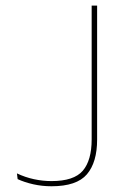

<svg xmlns="http://www.w3.org/2000/svg" viewBox="-20 -659 455 686"><path d="M164 6.5Q130.5 6.5 99.2 -0.5Q68 -7.5 43 -19L40.5 -39.5Q70 -25.5 101.2 -18.8Q132.5 -12 164 -12Q244 -12 275.8 -49Q307.5 -86 307.5 -161V-639H327V-160.5Q327 -79 290.5 -36.2Q254 6.5 164 6.5Z"/></svg>

Font: Anek Gurmukhi Medium Thin
Style: Regular
Weight: 250
Version: Version 1.003